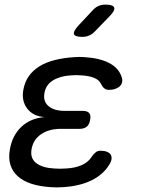

<svg xmlns="http://www.w3.org/2000/svg" viewBox="-20 -805 640 833"><path d="M507 -473Q512 -461 510 -450Q508 -439 500.5 -431.5Q493 -424 480.5 -419.5Q468 -415 452 -415Q447 -415 442.5 -416.5Q438 -418 433.5 -421Q429 -424 425 -429.5Q421 -435 417 -443Q409 -459 387.5 -467.5Q366 -476 334 -478Q322 -479 310.5 -479Q299 -479 287 -478Q240 -475 209.5 -456Q179 -437 173 -402Q166 -366 190 -345Q214 -324 261 -324H339Q359 -324 367 -314.5Q375 -305 371 -285Q368 -265 356.5 -255.5Q345 -246 325 -246H244Q192 -246 158 -222.5Q124 -199 117 -158Q110 -119 136.5 -98Q163 -77 214 -74Q227 -73 240.5 -73Q254 -73 267 -74Q305 -76 333 -88Q361 -100 376 -122Q381 -130 386 -135.5Q391 -141 395.5 -144.5Q400 -148 405 -149.5Q410 -151 417 -151Q433 -151 444 -146.5Q455 -142 460 -134.5Q465 -127 464 -116Q463 -105 455 -92Q428 -47 376 -22Q324 3 253 7Q240 8 226 8Q212 8 200 7Q153 4 117 -7.5Q81 -19 57.5 -40Q34 -61 25 -90.5Q16 -120 23 -157Q33 -217 72.5 -254.5Q112 -292 173 -297Q123 -301 98 -334Q73 -367 81 -414Q87 -449 105 -474.5Q123 -500 151.5 -517.5Q180 -535 218 -544.5Q256 -554 301 -557Q313 -558 324.5 -558Q336 -558 348 -557Q412 -553 453 -532Q494 -511 507 -473ZM393 -670Q381 -657 367 -651Q353 -645 337 -645Q305 -645 301 -657Q297 -669 321 -695L380 -758Q392 -772 406 -778.5Q420 -785 437 -785Q471 -785 475.5 -772Q480 -759 454 -733Z"/></svg>

Font: Maple Mono
Style: Italic
Weight: 400
Italic angle: -10°
Monospace: yes
Designer: subframe7536
Version: Version 7.300